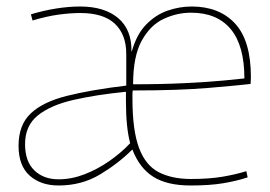

<svg xmlns="http://www.w3.org/2000/svg" viewBox="-20 -560 830 590"><path d="M160 10Q105 10 71 -20.5Q37 -51 37 -112Q37 -176 74.5 -211.5Q112 -247 186 -265.5Q260 -284 368 -297V-394Q368 -454 333 -487Q298 -520 227 -520Q196 -520 159.5 -515Q123 -510 80 -497L75 -516Q115 -528 153.5 -534Q192 -540 226 -540Q301 -540 343 -504.5Q385 -469 384 -402H385Q400 -455 429.5 -485Q459 -515 495.5 -527.5Q532 -540 569 -540Q654 -540 702.5 -487.5Q751 -435 751 -323Q751 -315 750.5 -310.5Q750 -306 750 -302Q716 -298 623 -290Q530 -282 388 -282Q387 -278 387 -270Q387 -262 387 -257Q387 -160 407 -106Q427 -52 467.5 -31Q508 -10 567 -10Q623 -10 664 -17Q705 -24 737 -34L741 -15Q708 -4 666.5 3Q625 10 566 10Q494 10 451.5 -16.5Q409 -43 387 -100H386Q344 -58 287.5 -24Q231 10 160 10ZM389 -301Q476 -301 547.5 -304.5Q619 -308 667 -312.5Q715 -317 731 -319Q731 -420 689 -470.5Q647 -521 567 -521Q524 -521 483 -502Q442 -483 415.5 -435Q389 -387 389 -301ZM160 -9Q200 -9 240 -24.5Q280 -40 316.5 -65.5Q353 -91 380 -120Q367 -168 367 -250V-278Q276 -269 206 -253Q136 -237 96.5 -205.5Q57 -174 57 -117Q57 -64 85.5 -36.5Q114 -9 160 -9Z"/></svg>

Font: Georama Thin
Style: Regular
Weight: 100
Designer: Jean-Baptiste Levee
Foundry: Production Type
Version: Version 1.000